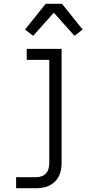

<svg xmlns="http://www.w3.org/2000/svg" viewBox="-20 -778 490 1013"><path d="M65 215V157H171Q185 157 199.5 152Q214 147 223.5 136Q233 125 236.5 110.5Q240 96 240 81V-462H121V-520H305V81Q305 99 302 117Q299 135 291 151Q283 167 270 180Q257 193 240.5 201Q224 209 206.5 212Q189 215 171 215ZM155 -589 112 -622 221 -758H307L416 -622L373 -589L264 -711Z"/></svg>

Font: Iosevka Etoile Light
Style: Regular
Weight: 300
Designer: Belleve Invis
Foundry: Belleve Invis
Version: Version 25.0.1; ttfautohint (v1.8.4)